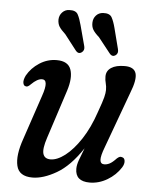

<svg xmlns="http://www.w3.org/2000/svg" viewBox="-49 -677 576 727"><g transform="rotate(5 239.0 -314.0)"><path d="M432 -98Q442 -96.5 443.5 -84.8Q445 -73 436.5 -59.5Q417.5 -29.5 385.5 -10.5Q353.5 8.5 318.5 8.5Q264 8.5 264 -39Q264 -53.5 270.5 -71.8Q277 -90 288.5 -119Q242.5 -49.5 192.2 -20.5Q142 8.5 101 8.5Q50 8.5 40.8 -30.8Q31.5 -70 54 -134L111 -303.5Q132.5 -365.5 105.5 -365.5Q87.5 -365.5 64.5 -342.5Q53 -330.5 46 -333.5Q38 -334.5 36 -345.5Q34 -356.5 42.5 -374Q59 -403.5 89.2 -423Q119.5 -442.5 154.5 -442.5Q198 -442.5 208.8 -411.5Q219.5 -380.5 203.5 -330.5L143.5 -146Q129.5 -103.5 135 -84.8Q140.5 -66 163.5 -66Q188.5 -66 218.8 -89.2Q249 -112.5 277.8 -156.2Q306.5 -200 327 -261Q341.5 -301 345.8 -318Q350 -335 350 -346Q350 -360 346.8 -371.5Q343.5 -383 343.5 -397Q343.5 -418.5 361.8 -430.5Q380 -442.5 413 -442.5Q448.5 -442.5 455.8 -418.8Q463 -395 442.5 -343.5L364.5 -130.5Q351 -95.5 352.2 -80.2Q353.5 -65 368 -65Q377.5 -65 388 -70.2Q398.5 -75.5 413.5 -91.5Q424.5 -101.5 432 -98ZM232.5 -582.5 253.5 -504Q257.5 -489 246.5 -480.5Q235 -472 224.5 -483L178 -543Q161 -558.5 154.2 -569.5Q147.5 -580.5 147.5 -596Q148 -612.5 158.8 -623.8Q169.5 -635 184.5 -635.5Q210 -637 218 -622.2Q226 -607.5 232.5 -582.5ZM361.5 -582.5 381.5 -504.5Q386 -488.5 375 -480.5Q363.5 -472.5 353.5 -483L306 -543Q289 -558 282.5 -569.2Q276 -580.5 276.5 -595.5Q277 -612 287.2 -623.2Q297.5 -634.5 313.5 -635.5Q338.5 -637 346.8 -622.5Q355 -608 361.5 -582.5Z"/></g></svg>

Font: Fraunces 144pt S100
Style: Italic
Weight: 400
Italic angle: -16°
Version: Version 1.000; ttfautohint (v1.8.3)